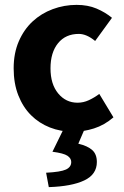

<svg xmlns="http://www.w3.org/2000/svg" viewBox="-20 -528 507 787"><path d="M180 239 169 180Q228 177 250 167Q272 157 272 136Q272 121 256.5 110.5Q241 100 195 94L243 -4H329L301 61Q339 70 358 87Q377 104 377 136Q377 187 325.5 211.5Q274 236 180 239ZM281 12Q229 12 184.5 -5.5Q140 -23 107 -56Q74 -89 55 -137.5Q36 -186 36 -248Q36 -310 57 -358.5Q78 -407 113.5 -440Q149 -473 196 -490.5Q243 -508 294 -508Q340 -508 375.5 -493Q411 -478 439 -455L370 -360Q335 -389 303 -389Q249 -389 218 -351Q187 -313 187 -248Q187 -183 218.5 -145Q250 -107 298 -107Q322 -107 344.5 -117.5Q367 -128 387 -143L445 -47Q408 -15 365 -1.5Q322 12 281 12Z"/></svg>

Font: TypoPRO Source Sans Pro
Style: Bold
Weight: 700
Designer: Paul D. Hunt
Foundry: Adobe Systems Incorporated
Version: Version 2.020;PS 2.000;hotconv 1.0.86;makeotf.lib2.5.63406